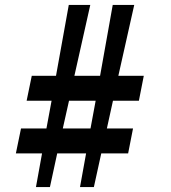

<svg xmlns="http://www.w3.org/2000/svg" viewBox="-20 -738 699 785"><path d="M394 -110.8 363.8 26.9H307.1L332 -110.8H213.9L184.1 26.9H127L151.9 -110.8H44.9L65.9 -212.9H169.9L190.9 -326.2H88.9L109.9 -428.2H209L261.2 -717.8H349.1L284.2 -428.2H389.2L440.9 -717.8H528.8L463.9 -428.2H567.9L547.9 -326.2H441.9L417 -212.9H523.9L503.9 -110.8ZM371.1 -326.2H262.2L236.8 -212.9H350.1Z"/></svg>

Font: UVF Lobster12
Style: Regular
Weight: 400
Designer: Pablo Impallari
Foundry: Pablo Impallari. www.impallari.com
Version: Version 1.004